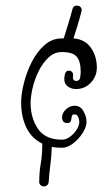

<svg xmlns="http://www.w3.org/2000/svg" viewBox="-20 -756 382 690"><path d="M138 -86Q131 -86 126 -90.5Q121 -95 121 -102Q121 -137 126.5 -168.5Q132 -200 132 -240Q94 -258 75 -297Q56 -336 56 -388Q56 -417 65.5 -456Q75 -495 93.5 -532Q112 -569 139.5 -593.5Q167 -618 202 -618H209Q217 -644 225.5 -671Q234 -698 240 -722Q243 -736 256 -736Q264 -736 269.5 -730.5Q275 -725 273 -716Q267 -692 259.5 -667Q252 -642 244 -618Q285 -615 306.5 -584.5Q328 -554 328 -513Q328 -482 306.5 -459Q285 -436 253 -436Q237 -436 224 -445Q211 -454 211 -473Q211 -481 214 -491.5Q217 -502 227 -502Q236 -502 240 -496Q244 -490 242 -482L243 -483Q242 -480 242 -476Q242 -472 245.5 -468.5Q249 -465 253 -465Q266 -465 268 -477Q270 -489 270 -498Q270 -536 255.5 -552.5Q241 -569 202 -569Q175 -569 154 -549Q133 -529 118.5 -499.5Q104 -470 97 -439Q90 -408 90 -386Q90 -332 116.5 -293Q143 -254 203 -254Q217 -254 231.5 -264.5Q246 -275 255.5 -290Q265 -305 265 -318Q265 -326 261 -335.5Q257 -345 248 -345Q239 -345 238 -337.5Q237 -330 235 -322Q233 -314 221 -314Q211 -314 207 -320Q203 -326 203 -333Q203 -350 217 -363Q231 -376 248 -376Q269 -376 280 -356.5Q291 -337 291 -318Q291 -300 277 -278Q263 -256 242.5 -240.5Q222 -225 203 -225Q183 -225 166 -228Q165 -193 161 -164Q157 -135 155 -102Q154 -94 149 -90Q144 -86 138 -86Z"/></svg>

Font: Ruge Boogie
Style: Regular
Weight: 400
Designer: Robert E. Leuschke
Foundry: Robert E. Leuschke
Version: Version 1.010; ttfautohint (v1.8.3)